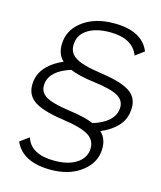

<svg xmlns="http://www.w3.org/2000/svg" viewBox="-116 -754 794 948"><g transform="rotate(15 281.0 -280.0)"><path d="M350.1 -669.9Q493.2 -669.9 532.2 -575.2L487.8 -542Q457.5 -622.1 341.8 -622.1Q272.9 -622.1 231.2 -596.7Q189.5 -571.3 184.1 -528.8Q176.8 -480 212.9 -454.6Q249 -429.2 350.1 -415Q464.4 -398.9 506.8 -365.5Q549.3 -332 540 -269Q534.7 -224.1 502 -190.9Q469.2 -157.7 420.9 -138.2Q460 -102.1 451.2 -36.1Q442.4 25.9 382.6 67.9Q322.8 109.9 232.9 109.9Q88.4 109.9 46.9 15.1L92.8 -18.1Q118.7 62 238.8 62Q306.2 62 347.7 36.9Q389.2 11.7 396 -30.8Q401.9 -79.6 365.2 -105.2Q328.6 -130.9 229 -145Q114.7 -161.1 72.3 -194.6Q29.8 -228 38.1 -291Q44.4 -335.9 76.9 -369.1Q109.4 -402.3 157.2 -421.9Q118.7 -457.5 127.9 -523.9Q136.7 -586.4 197 -628.2Q257.3 -669.9 350.1 -669.9ZM94.2 -294.9Q88.4 -252.9 122.1 -230.7Q155.8 -208.5 249 -195.8Q327.6 -185.5 373 -166Q475.1 -198.2 484.9 -265.1Q490.7 -307.1 456.5 -329.6Q422.4 -352.1 329.1 -363.8Q248 -374 204.1 -393.1Q102.5 -360.8 94.2 -294.9Z"/></g></svg>

Font: Human Sans Light
Style: Italic
Weight: 300
Italic angle: -8°
Designer: Tim Radville
Foundry: Continuum
Version: Version 1.000;FEAKit 1.0